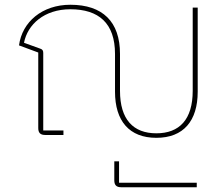

<svg xmlns="http://www.w3.org/2000/svg" viewBox="-20 -568 937 808"><path d="M638 12C752 12 812 -59 812 -182V-536H791V-186C791 -65 735 -7 638 -7C541 -7 485 -65 485 -186V-341C485 -477 412 -548 276 -548C158 -548 73 -476 60 -377L141 -347V-29C141 -9 150 0 170 0H247V-19H162V-345C162 -355 159 -360 150 -363L81 -388C96 -465 166 -529 276 -529C395 -529 464 -471 464 -341V-182C464 -59 524 12 638 12ZM490 220H808V201H481V111H461V191C461 211 470 220 490 220Z"/></svg>

Font: IBM Plex Thai Thin
Style: Regular
Weight: 100
Designer: Mike Abbink, Paul van der Laan, Pieter van Rosmalen, Ben Mitchell, Mark Frömberg
Foundry: Bold Monday
Version: Version 1.0